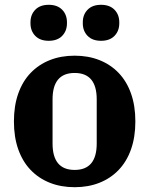

<svg xmlns="http://www.w3.org/2000/svg" viewBox="-20 -768 622 800"><path d="M291 -60Q383 -60 383 -170V-354Q383 -464 291 -464Q199 -464 199 -354V-170Q199 -60 291 -60ZM291 12Q234 12 187.5 -6.5Q141 -25 107.5 -60Q74 -95 56 -146Q38 -197 38 -262Q38 -327 56 -378Q74 -429 107.5 -464Q141 -499 187.5 -517.5Q234 -536 291 -536Q348 -536 394.5 -517.5Q441 -499 474.5 -464Q508 -429 526 -378Q544 -327 544 -262Q544 -197 526 -146Q508 -95 474.5 -60Q441 -25 394.5 -6.5Q348 12 291 12ZM183 -598Q147 -598 127 -618.5Q107 -639 107 -671V-675Q107 -707 127 -727.5Q147 -748 183 -748Q219 -748 239 -727.5Q259 -707 259 -675V-671Q259 -639 239 -618.5Q219 -598 183 -598ZM401 -598Q365 -598 345 -618.5Q325 -639 325 -671V-675Q325 -707 345 -727.5Q365 -748 401 -748Q437 -748 457 -727.5Q477 -707 477 -675V-671Q477 -639 457 -618.5Q437 -598 401 -598Z"/></svg>

Font: IBM Plex Serif
Style: Bold
Weight: 700
Designer: Mike Abbink, Paul van der Laan, Pieter van Rosmalen
Foundry: Bold Monday
Version: Version 2.008